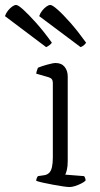

<svg xmlns="http://www.w3.org/2000/svg" viewBox="-93 -754 403 774"><path d="M187 0Q180 0 162 -2.5Q144 -5 123 -9Q102 -13 83 -17Q64 -21 53 -25Q53 -31 55.5 -36.5Q58 -42 60 -44L87 -48Q98 -50 105.5 -57.5Q113 -65 116.5 -80.5Q120 -96 120 -119V-420Q120 -429 116 -434.5Q112 -440 102 -443L53 -457Q54 -465 56.5 -471.5Q59 -478 60 -481Q74 -487 97.5 -493.5Q121 -500 131 -500Q155 -500 167.5 -484.5Q180 -469 180 -446V-105Q180 -83 176.5 -69Q173 -55 170 -50L246 -44Q249 -40 250.5 -35.5Q252 -31 252 -26Q246 -20 234 -14Q222 -8 209.5 -4Q197 0 187 0ZM93 -564 -73 -689Q-69 -701 -61 -711Q-53 -721 -44 -727.5Q-35 -734 -28 -734Q-20 -734 1 -715Q22 -696 52.5 -662Q83 -628 116 -582Q114 -578 107 -572.5Q100 -567 93 -564ZM232 -564 65 -689Q69 -701 77 -711Q85 -721 94 -727.5Q103 -734 110 -734Q118 -734 139.5 -715Q161 -696 191 -662Q221 -628 254 -582Q252 -578 246 -572.5Q240 -567 232 -564Z"/></svg>

Font: Texturina 12pt Thin
Style: Regular
Weight: 250
Designer: Guillermo Torres Carreño
Foundry: Omnibus-Type
Version: Version 1.002